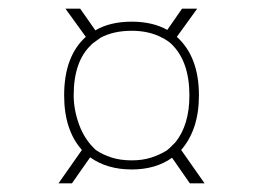

<svg xmlns="http://www.w3.org/2000/svg" viewBox="-20 -429 607 443"><path d="M452 -6H418L377 -65Q339 -38 284 -38Q227 -38 188 -66L146 -6H115L169 -83Q128 -129 128 -209Q128 -299 178 -344L131 -409H165L200 -359Q234 -379 284 -379Q332 -379 366 -360L400 -409H435L388 -344Q439 -298 439 -209Q439 -130 398 -83ZM284 -59Q309 -59 329 -65.5Q349 -72 365 -82Q369 -85 372 -88Q375 -91 378 -94Q369 -84 368.5 -84Q368 -84 372 -88Q376 -92 380.5 -96.5Q385 -101 385 -101Q417 -141 417 -209Q417 -287 376 -327Q368 -335 354 -342Q324 -358 284 -358Q242 -358 212 -342Q211 -341 201 -334Q191 -327 191 -326Q150 -288 150 -209Q150 -176 162.5 -141.5Q175 -107 201 -83Q217 -72 237.5 -65.5Q258 -59 284 -59Z"/></svg>

Font: Darker Grotesque
Style: Bold
Weight: 700
Designer: Gabriel Lam
Foundry: TypeRant
Version: Version 1.000;gftools[0.9.28]